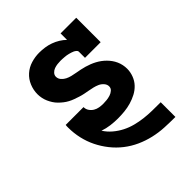

<svg xmlns="http://www.w3.org/2000/svg" viewBox="-203 -660 1006 1006"><g transform="rotate(-45 300.0 -156.5)"><path d="M516 215Q476 215 436.5 213Q397 211 358 202Q319 193 282.5 176.5Q246 160 214.5 135.5Q183 111 158 79.5Q133 48 115.5 12.5Q98 -23 89 -62.5Q80 -102 80 -142Q80 -147 80 -152Q80 -157 81 -162H213V-161Q213 -146 221.5 -133.5Q230 -121 242.5 -113.5Q255 -106 269.5 -103.5Q284 -101 299 -101Q312 -101 325 -102.5Q338 -104 351 -108Q364 -112 374.5 -121Q385 -130 385 -144Q385 -158 374.5 -170Q364 -182 350.5 -188Q337 -194 322.5 -197.5Q308 -201 293.5 -203.5Q279 -206 264.5 -209Q250 -212 236 -216.5Q222 -221 208 -226Q194 -231 181 -238Q168 -245 156.5 -254Q145 -263 134.5 -273.5Q124 -284 116 -296.5Q108 -309 102 -322.5Q96 -336 93 -351Q90 -366 90 -380Q90 -411 102 -440Q114 -469 137 -489.5Q160 -510 190 -519Q220 -528 250 -528Q271 -528 291.5 -525Q312 -522 331.5 -515Q351 -508 369 -497Q387 -486 401 -472V-520H517V-339H401V-384Q401 -391 395 -396Q389 -401 383 -404Q377 -407 370 -409Q363 -411 356 -413Q349 -415 342 -416Q335 -417 328 -417.5Q321 -418 314 -418.5Q307 -419 300 -419Q288 -419 276 -417.5Q264 -416 252.5 -412Q241 -408 232 -398.5Q223 -389 223 -377Q223 -362 233 -350.5Q243 -339 256 -332.5Q269 -326 283.5 -322.5Q298 -319 312.5 -316.5Q327 -314 341.5 -311Q356 -308 370 -304Q384 -300 398 -294.5Q412 -289 425 -282Q438 -275 449.5 -266.5Q461 -258 471.5 -247.5Q482 -237 490.5 -225Q499 -213 505 -199.5Q511 -186 514 -171.5Q517 -157 517 -142Q517 -118 508 -94Q499 -70 482 -52Q465 -34 443 -22.5Q421 -11 397 -4Q373 3 348 5.5Q323 8 299 8Q272 8 245 4.5Q218 1 192 -8Q208 17 231 36.5Q254 56 280.5 69.5Q307 83 336 90.5Q365 98 394.5 101.5Q424 105 454 105.5Q484 106 514 106H517V215Z"/></g></svg>

Font: Iosevka Etoile Heavy
Style: Regular
Weight: 900
Designer: Belleve Invis
Foundry: Belleve Invis
Version: Version 22.1.2; ttfautohint (v1.8.4)